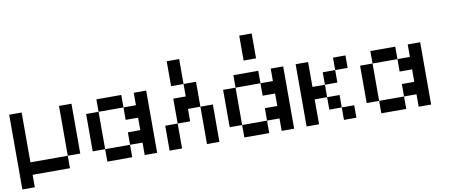

<svg xmlns="http://www.w3.org/2000/svg" viewBox="-81 -1233 3941 1687"><g transform="rotate(-10 1889.0 -389.0)"><path d="M555.6 -111.1H444.4V-555.6H555.6ZM111.1 0V111.1H0V-555.6H111.1V-111.1H444.4V0Z M777.8 -111.1H666.7V-444.4H777.8ZM1111.1 -333.3H1000V-444.4H1111.1V-555.6H1222.2V0H1111.1V-111.1H1000V-222.2H1111.1ZM1000 0H777.8V-111.1H1000ZM1000 -444.4H777.8V-555.6H1000Z M1555.6 -555.6H1444.4V-777.8H1555.6ZM1555.6 -444.4V-555.6H1666.7V-333.3H1555.6V-222.2H1444.4V-444.4ZM1444.4 0H1333.3V-222.2H1444.4ZM1777.8 0H1666.7V-333.3H1777.8Z M2000 -111.1H1888.9V-444.4H2000ZM2333.3 -333.3H2222.2V-444.4H2333.3V-555.6H2444.4V0H2333.3V-111.1H2222.2V-222.2H2333.3ZM2222.2 0H2000V-111.1H2222.2ZM2222.2 -444.4H2000V-555.6H2222.2ZM2222.2 -666.7H2111.1V-888.9H2222.2Z M3000 0H2888.9V-111.1H3000ZM2666.7 -222.2V0H2555.6V-555.6H2666.7V-333.3H2777.8V-222.2ZM2888.9 -333.3H2777.8V-444.4H2888.9ZM3000 -444.4H2888.9V-555.6H3000ZM2888.9 -111.1H2777.8V-222.2H2888.9Z M3222.2 -111.1H3111.1V-444.4H3222.2ZM3555.6 -333.3H3444.4V-444.4H3555.6V-555.6H3666.7V0H3555.6V-111.1H3444.4V-222.2H3555.6ZM3444.4 0H3222.2V-111.1H3444.4ZM3444.4 -444.4H3222.2V-555.6H3444.4Z"/></g></svg>

Font: Pixeloid Sans
Style: Regular
Weight: 400
Designer: GGBotNet
Foundry: GGBotNet
Version: 0.5